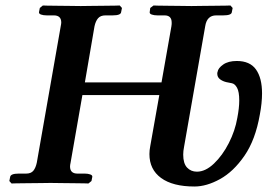

<svg xmlns="http://www.w3.org/2000/svg" viewBox="-20 -667 974 699"><path d="M527 -135 560 -321H280L237 -75Q236 -71 235.5 -67Q235 -63 235 -61Q235 -35 262 -35H289Q300 -35 308.5 -32Q317 -29 316 -23L313 -8L302 1Q302 1 286.5 0.5Q271 0 248 0Q225 0 202 -0.5Q179 -1 164 -1Q151 -1 127.5 -0.5Q104 0 79.5 0Q55 0 38.5 0.5Q22 1 22 1L14 -8L17 -23Q19 -35 48 -35H75Q93 -35 101.5 -45.5Q110 -56 114 -75L201 -571Q202 -576 202.5 -579.5Q203 -583 203 -585Q203 -611 176 -611H150Q138 -611 129.5 -614Q121 -617 122 -623L125 -638L136 -647Q136 -647 151.5 -646.5Q167 -646 190 -646Q213 -646 236 -645.5Q259 -645 274 -645Q288 -645 311 -645.5Q334 -646 358.5 -646Q383 -646 399.5 -646.5Q416 -647 416 -647L424 -638L421 -623Q420 -611 390 -611H364Q346 -611 337 -600.5Q328 -590 324 -571L289 -367H568L604 -571Q605 -576 605 -579.5Q605 -583 605 -585Q605 -611 579 -611H553Q541 -611 532.5 -614Q524 -617 525 -623L527 -638L539 -647Q539 -647 554.5 -646.5Q570 -646 593 -646Q616 -646 639 -645.5Q662 -645 677 -645Q690 -645 713.5 -645.5Q737 -646 761 -646Q785 -646 802 -646.5Q819 -647 819 -647L827 -638L824 -623Q823 -611 793 -611H767Q733 -611 727 -571L650 -132Q647 -117 647 -104Q647 -72 661 -57Q675 -42 697 -42Q728 -42 759 -71.5Q790 -101 813 -146Q836 -191 844 -238Q851 -274 851 -301Q851 -333 843 -347.5Q835 -362 824 -364Q817 -365 804 -368Q791 -371 781 -378.5Q771 -386 771 -399Q771 -403 772 -405Q774 -419 792.5 -432Q811 -445 842 -445Q890 -445 912 -414Q934 -383 934 -327Q934 -310 932 -290.5Q930 -271 926 -250Q910 -158 870 -100Q830 -42 781 -15Q732 12 688 12Q609 12 566.5 -19Q524 -50 524 -106Q524 -120 527 -135Z"/></svg>

Font: Libertinus Serif SemiBold
Style: Italic
Weight: 600
Italic angle: -11.5°
Designer: Philipp H. Poll, Khaled Hosny
Foundry: Caleb Maclennan
Version: Version 7.051;RELEASE